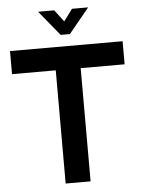

<svg xmlns="http://www.w3.org/2000/svg" viewBox="-57 -891 690 936"><g transform="rotate(-5 287.5 -423.0)"><path d="M226 0V-554H12V-667H563V-554H348V0ZM265 -724 165 -846H244L288 -788L331 -846H410L310 -724Z"/></g></svg>

Font: Maven Pro SemiBold
Style: Regular
Weight: 600
Designer: Joe Prince
Foundry: Joe Prince
Version: Version 2.103